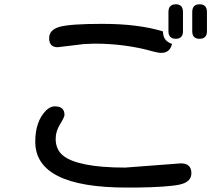

<svg xmlns="http://www.w3.org/2000/svg" viewBox="-20 -847 1040 891"><path d="M778.3 -643.6Q768.6 -601.6 729.5 -601.6Q713.9 -601.6 689.5 -608.4Q562.5 -644.5 417 -644.5L370.1 -642.6L248 -627.9Q208 -627.9 208 -669.9Q208 -709 257.3 -722.7Q306.6 -736.3 455.1 -736.3Q623 -736.3 736.3 -701.2Q736.3 -656.2 778.3 -643.6ZM872.1 -791Q872.1 -827.1 906.2 -827.1Q940.4 -827.1 940.4 -791V-702.1Q940.4 -667 906.2 -667Q872.1 -667 872.1 -702.1ZM819.3 -88.9Q868.2 -88.9 868.2 -43Q868.2 -2 812.5 9.8Q756.8 21.5 611.3 23.4H567.4Q355.5 23.4 249.5 -29.8Q143.6 -83 143.6 -189.5Q143.6 -284.2 194.3 -335Q213.9 -353.5 234.4 -353.5Q279.3 -353.5 279.3 -313.5Q279.3 -303.7 258.8 -270.5Q238.3 -237.3 238.3 -203.1Q238.3 -154.3 271 -126.5Q303.7 -98.6 376.5 -84Q449.2 -69.3 560.5 -69.3ZM761.7 -791Q761.7 -827.1 795.9 -827.1Q829.1 -827.1 829.1 -791V-702.1Q829.1 -667 795.9 -667Q761.7 -667 761.7 -702.1Z"/></svg>

Font: MotoyaLMaru
Style: W3 mono
Weight: 400
Version: Version 1.01